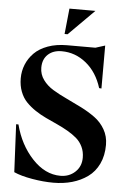

<svg xmlns="http://www.w3.org/2000/svg" viewBox="-59 -912 651 963"><g transform="rotate(5 266.5 -430.5)"><path d="M252.9 -740.2H237.8L251 -869.1H381.8ZM35.2 -268.1H46.9Q72.8 -167 137 -98.4Q201.2 -29.8 278.8 -29.8Q322.8 -29.8 352.8 -57.9Q382.8 -85.9 382.8 -129.9Q382.8 -160.2 371.1 -184.8Q359.4 -209.5 339.4 -226.6Q319.3 -243.7 293.5 -258.5Q267.6 -273.4 239 -286.4Q210.4 -299.3 181.9 -312.7Q153.3 -326.2 127.4 -343.5Q101.6 -360.8 81.5 -381.6Q61.5 -402.3 49.8 -432.6Q38.1 -462.9 38.1 -500Q38.1 -536.6 51.5 -569.3Q64.9 -602.1 90.8 -628.2Q116.7 -654.3 158.9 -669.7Q201.2 -685.1 254.9 -685.1H397.9L445.8 -700.2V-483.9L434.1 -484.9Q409.7 -563.5 354.7 -608.2Q299.8 -652.8 231 -652.8Q188.5 -652.8 162.4 -628.7Q136.2 -604.5 136.2 -562Q136.2 -528.3 156 -501Q175.8 -473.6 207.3 -454.6Q238.8 -435.5 276.6 -418Q314.5 -400.4 352.5 -381.1Q390.6 -361.8 422.1 -338.9Q453.6 -315.9 473.4 -281.5Q493.2 -247.1 493.2 -204.1Q493.2 -149.9 473.4 -108.4Q453.6 -66.9 418.9 -42Q384.3 -17.1 340.6 -4.6Q296.9 7.8 246.1 7.8Q195.8 7.8 139.2 -2Q82.5 -11.7 46.9 -27.8Z"/></g></svg>

Font: Bluu Next
Style: Bold
Weight: 700
Designer: Jean-Baptiste Morizot, Igor Stepanchenko (Cyrillic)
Foundry: Igor Stepanchenko
Version: Version 1.005